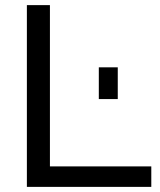

<svg xmlns="http://www.w3.org/2000/svg" viewBox="-20 -730 624 750"><path d="M85 0V-710H175V-80H571V0ZM366 -343V-467H440V-343Z"/></svg>

Font: Raleway Medium Alt1
Style: Regular
Weight: 500
Designer: Matt McInerney, Pablo Impallari, Rodrigo Fuenzalida
Foundry: Matt McInerney, Pablo Impallari, Rodrigo Fuenzalida
Version: Version 3.000g; ttfautohint (v1.5) -l 8 -r 28 -G 28 -x 14 -D